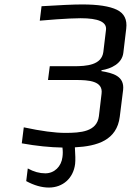

<svg xmlns="http://www.w3.org/2000/svg" viewBox="-20 -654 620 864"><path d="M436 -334 437 -338C481 -345 529 -368 535 -416L548 -525C553 -566 539 -594 506 -610C473 -626 421 -634 350 -634C310 -634 249 -631 167 -626L159 -561C164 -561 189 -563 234 -567C278 -570 315 -572 343 -572C423 -572 461 -555 457 -520L445 -420C437 -361 370 -356 312 -356H204L196 -294H321C379 -294 445 -290 437 -232L425 -131C416 -61 343 -56 273 -56C228 -56 166 -64 87 -81L78 -9C144 3 205 9 261 10C263 25 263 39 261 53C256 95 225 126 184 126C158 126 132 119 105 104L98 161C133 180 167 190 200 190C263 190 310 148 318 84C320 67 319 42 317 9C418 4 506 -23 519 -129L534 -249C541 -312 488 -325 436 -334Z"/></svg>

Font: Gamestation Text
Style: Italic
Weight: 400
Designer: Jonas Hecksher
Foundry: Jonas Hecksher, Playtypeª, e-types AS
Version: Version 1.003